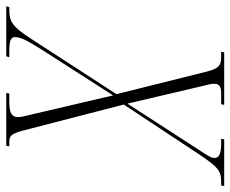

<svg xmlns="http://www.w3.org/2000/svg" viewBox="-130 -672 754 629"><g transform="rotate(90 247.5 -357.0)"><path d="M-47 0H117L120 -10H99C69 -10 54 -14 54 -28C54 -49 67 -71 95 -116L245 -350L311 -68C314 -57 316 -48 316 -37C316 -16 298 -10 268 -10H239L237 0H410L412 -10H398C379 -10 371 -14 360 -56L275 -385L433 -624C481 -697 493 -704 529 -704H540L542 -714H389L387 -704H402C430 -704 450 -700 450 -682C450 -671 440 -656 426 -635L272 -397L215 -640C210 -658 207 -672 207 -682C207 -697 216 -704 237 -704H274L276 -714H104L102 -704H120C147 -704 157 -696 167 -657L241 -361L60 -82C20 -20 3 -10 -34 -10H-44Z"/></g></svg>

Font: Noto Serif Display ExtraCondensed ExtraLight
Style: Italic
Weight: 200
Width: 2
Italic angle: -12°
Designer: Monotype Design Team
Foundry: Monotype Imaging Inc.
Version: Version 2.009